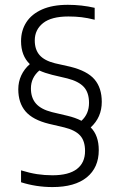

<svg xmlns="http://www.w3.org/2000/svg" viewBox="-20 -768 498 798"><path d="M357 -238.5Q390.5 -205 390.5 -144Q390.5 -71.5 340.8 -31Q291 9.5 198 9.5Q130.5 9.5 67.5 -10.5V-60Q103 -49 134.2 -44.2Q165.5 -39.5 198 -39.5Q265.5 -39.5 299.5 -65.5Q333.5 -91.5 333.5 -140.5Q333.5 -182.5 312.8 -205Q292 -227.5 247 -238.5L183 -253.5Q116 -270 86 -305.2Q56 -340.5 56 -397Q56 -428 68.5 -454.8Q81 -481.5 104 -501.5Q67.5 -536.5 67.5 -597Q67.5 -641.5 89.5 -675.5Q111.5 -709.5 155 -728.8Q198.5 -748 262 -748Q319.5 -748 373.5 -735.5V-686Q344 -693.5 318.8 -696.5Q293.5 -699.5 264.5 -699.5Q193.5 -699.5 159 -672Q124.5 -644.5 124.5 -600Q124.5 -562 144.5 -539Q164.5 -516 208.5 -505L273 -490.5Q343 -473 373 -437.8Q403 -402.5 403 -344.5Q403 -280.5 357 -238.5ZM259.5 -287Q293.5 -279 318.5 -266Q350 -294.5 350 -340.5Q350 -383 328.5 -406.5Q307 -430 260 -442L196.5 -457Q166.5 -464.5 143.5 -475Q108.5 -445 108.5 -400.5Q108.5 -361.5 129.5 -337.5Q150.5 -313.5 196 -302Z"/></svg>

Font: Encode Sans Semi Condensed Light
Style: Regular
Weight: 300
Width: 4
Designer: Multiple Designers
Foundry: Impallari Type
Version: Version 2.000